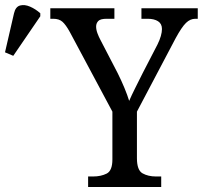

<svg xmlns="http://www.w3.org/2000/svg" viewBox="-30 -747 810 767"><path d="M322 0V-42H342Q373 -42 396 -53.5Q419 -65 419 -110V-301L249 -619Q233 -648 219.5 -660Q206 -672 183 -672H171V-714H427V-672H396Q371 -672 362.5 -663Q354 -654 354 -641Q354 -628 359.5 -613.5Q365 -599 371 -588L440 -455Q455 -425 467 -396Q479 -367 486 -344Q495 -365 509.5 -394Q524 -423 540 -455L599 -569Q608 -587 612.5 -603Q617 -619 617 -631Q617 -652 601.5 -662Q586 -672 560 -672H535V-714H760V-672H750Q730 -672 713 -655.5Q696 -639 672 -595L517 -301V-115Q517 -67 539.5 -54.5Q562 -42 593 -42H614V0ZM23 -524 -10 -538 26 -694Q32 -720 50 -725Q68 -730 90 -720.5Q112 -711 131 -694V-682Z"/></svg>

Font: Noto Serif SemiCondensed
Style: Regular
Weight: 400
Width: 4
Designer: Monotype Design Team
Foundry: Monotype Imaging Inc.
Version: Version 2.013